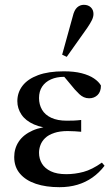

<svg xmlns="http://www.w3.org/2000/svg" viewBox="-20 -764 463 797"><path d="M227 13Q171 13 129 -1Q87 -15 63 -43Q39 -71 39 -112Q39 -148 58 -176.5Q77 -205 115 -222Q153 -239 211 -241L207 -231Q156 -232 121 -247.5Q86 -263 69 -288.5Q52 -314 52 -344Q52 -380 73.5 -408Q95 -436 138 -452Q181 -468 245 -468Q288 -468 319 -460Q350 -452 370 -438.5Q390 -425 399 -409Q399 -383 385 -369.5Q371 -356 350 -356Q338 -356 328 -360.5Q318 -365 309.5 -373Q301 -381 291 -392L241 -452L282 -456L303 -439Q285 -444 272 -444.5Q259 -445 245 -445Q215 -445 191.5 -434.5Q168 -424 155 -404.5Q142 -385 142 -357Q142 -330 154.5 -308.5Q167 -287 193 -275Q219 -263 257 -263Q272 -263 286 -263.5Q300 -264 317 -266V-217Q303 -218 291 -219Q279 -220 261 -220Q228 -220 204.5 -212Q181 -204 167.5 -191Q154 -178 148 -162Q142 -146 142 -130Q142 -105 154 -85Q166 -65 191 -53Q216 -41 255 -41Q291 -41 326.5 -50.5Q362 -60 403 -89L414 -76Q392 -47 363.5 -27Q335 -7 301 3Q267 13 227 13ZM238 -537 282 -696Q288 -722 300 -733Q312 -744 328 -744Q346 -744 357 -733.5Q368 -723 368 -706Q368 -694 361.5 -680.5Q355 -667 342 -648L257 -528Z"/></svg>

Font: Source Serif 4 60pt SemiBold
Style: Regular
Weight: 600
Version: Version 4.004;hotconv 1.0.116;makeotfexe 2.5.65601